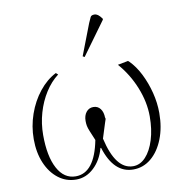

<svg xmlns="http://www.w3.org/2000/svg" viewBox="-86 -848 894 942"><g transform="rotate(-10 361.5 -377.0)"><path d="M219 14Q169 14 130 -16Q91 -46 69 -98Q47 -150 47 -217Q47 -281 68 -341Q89 -401 126 -447.5Q163 -494 210 -518L220 -509Q183 -481 155 -437Q127 -393 111.5 -339.5Q96 -286 96 -229Q96 -123 128.5 -62.5Q161 -2 219 -2Q313 -2 344 -161Q331 -192 324 -209Q317 -226 315 -237Q313 -248 313 -261Q313 -288 326.5 -305Q340 -322 362 -322Q384 -322 397 -305Q410 -288 410 -259Q410 -253 412 -257Q414 -261 415.5 -265Q417 -269 415 -264Q413 -259 405.5 -235.5Q398 -212 382 -161Q418 -2 505 -2Q540 -2 567.5 -31.5Q595 -61 611 -112.5Q627 -164 627 -229Q627 -300 597.5 -373.5Q568 -447 517 -505L569 -515L574 -511Q605 -480 627.5 -435Q650 -390 663 -339Q676 -288 676 -237Q676 -165 653.5 -108Q631 -51 592 -18.5Q553 14 503 14Q406 14 365 -118H362Q346 -59 307 -22.5Q268 14 219 14ZM363 -571 354 -576 414 -732Q422 -751 426.5 -759.5Q431 -768 446 -768Q455 -768 463.5 -762Q472 -756 483 -741V-736Z"/></g></svg>

Font: Literata 72pt ExtraLight
Style: Regular
Weight: 200
Designer: Latin by Veronika Burian and Jose Scaglione. Greek by Irene Vlachou. Cyrillic by Vera Evstafieva.
Foundry: TypeTogether
Version: Version 3.002